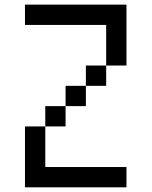

<svg xmlns="http://www.w3.org/2000/svg" viewBox="-20 -801 648 821"><path d="M260.4 -260.4H173.6V-347.2H260.4ZM86.8 -260.4H173.6V-86.8H520.8V0H86.8ZM347.2 -347.2H260.4V-434H347.2ZM434 -434H347.2V-520.8H434ZM520.8 -781.2V-520.8H434V-694.4H86.8V-781.2Z"/></svg>

Font: 8-bit Operator+
Style: Regular
Weight: 400
Designer: GrandChaos9000
Foundry: Grand Chaos Productions
Version: Version 1.2.0 - April 24, 2014